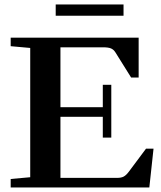

<svg xmlns="http://www.w3.org/2000/svg" viewBox="-20 -830 713 850"><path d="M226.6 -760.3V-810.1H526.9V-760.3ZM27.3 0V-37.6L113.8 -45.4V-617.7L27.3 -625.5V-663.1H593.8V-486.8H560.5L491.2 -597.7Q483.4 -610.4 471.7 -615.5Q460 -620.6 435.5 -620.6H247.6V-355.5H435.1V-454.6H472.7V-220.7H435.1V-313H247.6V-42.5H498.5Q516.6 -42.5 527.6 -48.3Q538.6 -54.2 550.3 -69.8L626.5 -171.9H659.7L641.1 0Z"/></svg>

Font: Elstob 8pt SemiBold
Style: Regular
Weight: 600
Designer: Peter S. Baker
Version: Version 1.015